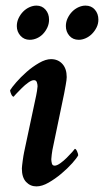

<svg xmlns="http://www.w3.org/2000/svg" viewBox="-20 -658 371 685"><path d="M109 -317Q110 -321 112 -333.5Q114 -346 114 -350Q114 -357 111.5 -364.5Q109 -372 101 -372Q93 -372 81 -363.5Q69 -355 58 -344Q47 -333 38.5 -324Q30 -315 29 -313Q24 -313 20 -322Q16 -331 16 -336Q22 -346 38 -364.5Q54 -383 75 -401.5Q96 -420 119.5 -433.5Q143 -447 162 -447Q187 -447 202.5 -430Q218 -413 218 -383Q218 -374 214.5 -355Q211 -336 209 -325L167 -123Q166 -118 164.5 -106Q163 -94 163 -90Q163 -83 165 -75Q167 -67 175 -67Q183 -67 195 -75.5Q207 -84 218 -95Q229 -106 237.5 -115.5Q246 -125 247 -127Q251 -127 255 -118Q259 -109 259 -104Q254 -94 237.5 -75.5Q221 -57 199 -38.5Q177 -20 153.5 -6.5Q130 7 110 7Q88 7 73 -9Q58 -25 58 -57Q58 -61 59 -68.5Q60 -76 61 -84.5Q62 -93 63.5 -101.5Q65 -110 66 -115ZM215 -565Q215 -580 221.5 -593.5Q228 -607 238 -617Q248 -627 260.5 -632.5Q273 -638 285 -638Q306 -638 318.5 -623.5Q331 -609 331 -588Q331 -573 324.5 -560Q318 -547 308 -537Q298 -527 285.5 -521.5Q273 -516 261 -516Q240 -516 227.5 -530.5Q215 -545 215 -565ZM40 -565Q40 -580 46.5 -593.5Q53 -607 63 -617Q73 -627 85.5 -632.5Q98 -638 110 -638Q130 -638 142.5 -623.5Q155 -609 155 -588Q155 -573 149 -560Q143 -547 133.5 -537Q124 -527 111.5 -521.5Q99 -516 86 -516Q66 -516 53 -530.5Q40 -545 40 -565Z"/></svg>

Font: Vermiglione SemiBold
Style: Italic
Weight: 600
Italic angle: -11°
Version: Version 1.000